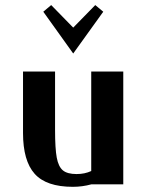

<svg xmlns="http://www.w3.org/2000/svg" viewBox="-20 -719 561 749"><path d="M69.8 0ZM148.9 -510.3ZM265.6 -510.3 148.9 -673.3 179.7 -699.2 265.6 -611.3 351.6 -699.2 382.8 -673.3ZM335.9 -51.8V-439.9H460.9V0H336.9Q301.3 9.8 264.2 9.8Q160.6 9.8 115.2 -41Q69.8 -91.8 69.8 -200.2V-439.9H194.8V-211.9Q194.8 -139.2 201.4 -104Q208 -68.8 225.3 -54.4Q242.7 -40 278.8 -40Q310.5 -40 335.9 -51.8Z"/></svg>

Font: Pfennig
Style: Bold
Weight: 700
Version: Version 20120410 ; ttfautohint (v0.8)